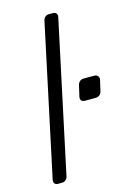

<svg xmlns="http://www.w3.org/2000/svg" viewBox="-111 -765 552 820"><g transform="rotate(-15 165.0 -355.0)"><path d="M41 0Q31 0 26 -6Q21 -12 23 -22L165 -688Q167 -698 174 -704Q181 -710 191 -710H208Q218 -710 223 -704Q228 -698 226 -688L84 -22Q82 -12 75 -6Q68 0 58 0ZM243 -313Q233 -313 228 -319Q223 -325 225 -335L236 -383Q238 -393 245 -399.5Q252 -406 262 -406H310Q320 -406 325.5 -399.5Q331 -393 329 -383L318 -335Q316 -325 308.5 -319Q301 -313 291 -313Z"/></g></svg>

Font: Rubik Light
Style: Italic
Weight: 300
Italic angle: -12°
Designer: Hubert and Fischer
Foundry: Hubert and Fischer
Version: Version 2.300;gftools[0.9.30]